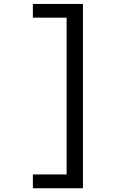

<svg xmlns="http://www.w3.org/2000/svg" viewBox="-20 -832 602 998"><path d="M411.1 146.5H150.9V74.7H326.2V-740.2H150.9V-811.5H411.1Z"/></svg>

Font: Reddit Mono Medium
Style: Regular
Weight: 500
Monospace: yes
Designer: Stephen Hutchings
Foundry: Reddit
Version: Version 1.014